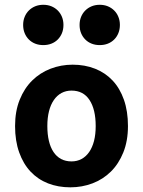

<svg xmlns="http://www.w3.org/2000/svg" viewBox="-20 -782 606 814"><path d="M180.7 -247.6Q180.7 -212.4 187.3 -184.8Q193.8 -157.2 206.8 -137.7Q219.7 -118.2 239 -107.9Q258.3 -97.7 283.2 -97.7Q306.6 -97.7 325.7 -107.9Q344.7 -118.2 358.2 -137.7Q371.6 -157.2 378.7 -184.8Q385.7 -212.4 385.7 -247.6Q385.7 -317.9 359.6 -357.9Q333.5 -397.9 283.2 -397.9Q259.8 -397.9 240.7 -387.7Q221.7 -377.4 208.3 -357.9Q194.8 -338.4 187.7 -310.5Q180.7 -282.7 180.7 -247.6ZM43.9 -247.6Q43.9 -310.5 63.5 -359.1Q83 -407.7 116.5 -440.7Q149.9 -473.6 194.3 -490.7Q238.8 -507.8 288.1 -507.8Q339.8 -507.8 383.1 -490.7Q426.3 -473.6 457.3 -440.7Q488.3 -407.7 505.4 -359.1Q522.5 -310.5 522.5 -247.6Q522.5 -184.6 502.9 -136Q483.4 -87.4 450 -54.4Q416.5 -21.5 372.1 -4.6Q327.6 12.2 278.3 12.2Q226.6 12.2 183.6 -4.6Q140.6 -21.5 109.6 -54.4Q78.6 -87.4 61.3 -136Q43.9 -184.6 43.9 -247.6ZM78.1 -676.3Q78.1 -694.8 84.5 -710.4Q90.8 -726.1 102.3 -737.5Q113.8 -749 129.4 -755.4Q145 -761.7 163.6 -761.7Q182.1 -761.7 197.8 -755.4Q213.4 -749 224.9 -737.5Q236.3 -726.1 242.7 -710.4Q249 -694.8 249 -676.3Q249 -657.2 242.7 -641.6Q236.3 -626 224.9 -614.5Q213.4 -603 197.8 -596.9Q182.1 -590.8 163.6 -590.8Q145 -590.8 129.4 -596.9Q113.8 -603 102.3 -614.5Q90.8 -626 84.5 -641.6Q78.1 -657.2 78.1 -676.3ZM317.4 -676.3Q317.4 -694.8 323.7 -710.4Q330.1 -726.1 341.6 -737.5Q353 -749 368.7 -755.4Q384.3 -761.7 402.8 -761.7Q421.4 -761.7 437 -755.4Q452.6 -749 464.1 -737.5Q475.6 -726.1 481.9 -710.4Q488.3 -694.8 488.3 -676.3Q488.3 -657.2 481.9 -641.6Q475.6 -626 464.1 -614.5Q452.6 -603 437 -596.9Q421.4 -590.8 402.8 -590.8Q384.3 -590.8 368.7 -596.9Q353 -603 341.6 -614.5Q330.1 -626 323.7 -641.6Q317.4 -657.2 317.4 -676.3Z"/></svg>

Font: Andika New Basic
Style: Bold
Weight: 700
Designer: Victor Gaultney, Annie Olsen, Pablo Ugerman
Foundry: SIL International
Version: Version 5.500; ttfautohint (v1.8.3)